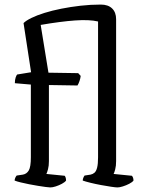

<svg xmlns="http://www.w3.org/2000/svg" viewBox="-20 -820 627 840"><path d="M200 0Q194 0 179.5 -2Q165 -4 146 -7Q127 -10 107 -14Q87 -18 70.5 -22Q54 -26 44 -30Q44 -36 47 -42.5Q50 -49 53 -52L80 -56Q97 -59 106 -74.5Q115 -90 115 -132V-450L45 -456Q45 -471 48.5 -481Q52 -491 55 -494L116 -504L83 -719Q94 -730 117.5 -741.5Q141 -753 174.5 -763.5Q208 -774 248.5 -782Q289 -790 332.5 -795Q376 -800 421 -800Q453 -800 470.5 -783Q488 -766 488 -736V-115Q488 -94 484 -79Q480 -64 477 -59L557 -51Q560 -48 562 -42.5Q564 -37 564 -30Q559 -23 545.5 -16Q532 -9 517.5 -4.5Q503 0 494 0Q486 0 466 -3Q446 -6 421.5 -10.5Q397 -15 375 -20.5Q353 -26 342 -30Q342 -36 344.5 -42Q347 -48 350 -52L376 -56Q386 -58 393.5 -64.5Q401 -71 405 -87Q409 -103 409 -132V-726Q371 -735 308 -730.5Q245 -726 158 -711L192 -502L322 -500L333 -488Q332 -478 328 -466Q324 -454 319 -446L194 -448V-115Q194 -94 190 -79.5Q186 -65 183 -59L263 -51Q265 -49 267 -43.5Q269 -38 269 -30Q264 -23 251 -16Q238 -9 224 -4.5Q210 0 200 0Z"/></svg>

Font: Texturina 12pt Light
Style: Regular
Weight: 300
Designer: Guillermo Torres Carreño
Foundry: Omnibus-Type
Version: Version 1.002